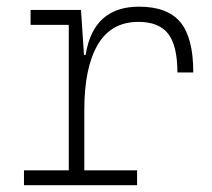

<svg xmlns="http://www.w3.org/2000/svg" viewBox="-20 -547 626 567"><path d="M229 -222.7V-43.9H384.8V0H50.8V-43.9H183.1V-473.6H70.3V-517.6H219.2L228 -384.8H232.9Q255.4 -527.3 390.6 -527.3Q474.6 -527.3 512.7 -481.4Q550.8 -435.5 550.8 -333H503.9Q503.9 -412.1 476.6 -447.3Q449.2 -482.4 388.7 -482.4Q308.1 -482.4 268.6 -414.8Q229 -347.2 229 -222.7Z"/></svg>

Font: Cascadia Mono NF ExtraLight
Style: Regular
Weight: 200
Monospace: yes
Designer: Aaron Bell
Foundry: Saja Typeworks
Version: Version 2404.023; ttfautohint (v1.8.4)